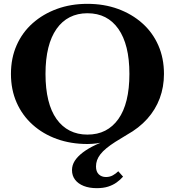

<svg xmlns="http://www.w3.org/2000/svg" viewBox="-20 -740 911 1000"><path d="M435 -39Q488 -39 528 -59.5Q568 -80 596.5 -120Q625 -160 639.5 -219Q654 -278 654 -355Q654 -432 639.5 -490.5Q625 -549 596.5 -589.5Q568 -630 528 -650.5Q488 -671 435 -671Q384 -671 343.5 -650.5Q303 -630 274.5 -589.5Q246 -549 231.5 -490.5Q217 -432 217 -355Q217 -278 231.5 -219Q246 -160 274.5 -120Q303 -80 343.5 -59.5Q384 -39 435 -39ZM641 -38Q607 -18 580.5 -1Q554 16 534.5 32Q515 48 503 63.5Q491 79 485.5 94.5Q480 110 480 127Q480 154 494.5 168Q509 182 532 182Q552 182 568 173Q584 164 596 152L621 180Q606 197 587 210.5Q568 224 543 232Q518 240 484 240Q445 240 416 228.5Q387 217 371 196Q355 175 355 146Q355 120 369.5 97.5Q384 75 411.5 54Q439 33 479.5 14Q520 -5 572 -24L563 -11Q544 -5 524 -0.5Q504 4 482 7Q460 10 435 10Q349 10 276.5 -16Q204 -42 150 -90.5Q96 -139 66.5 -206Q37 -273 37 -355Q37 -437 66.5 -504Q96 -571 150 -619Q204 -667 276.5 -693.5Q349 -720 435 -720Q522 -720 594.5 -693.5Q667 -667 721 -619Q775 -571 804.5 -504Q834 -437 834 -355Q834 -287 812 -228Q790 -169 747 -121Q704 -73 641 -38Z"/></svg>

Font: Roboto Serif 120pt Expanded SemiBold
Style: Regular
Weight: 600
Width: 7
Designer: Greg Gazdowicz
Foundry: Commercial Type
Version: Version 1.008